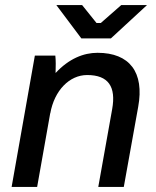

<svg xmlns="http://www.w3.org/2000/svg" viewBox="-20 -740 619 760"><path d="M26 0H127L179 -293V-291C195 -382 255 -443 325 -443C409 -443 440 -397 424 -308L369 0H470L527 -317C552 -454 493 -531 366 -531C311 -531 253 -508 200 -451C201 -476 201 -502 199 -520H118ZM302 -588H419L562 -720H460L379 -649H362L305 -720H203Z"/></svg>

Font: Fixel Text 20240404 Medium
Style: Italic
Weight: 500
Width: 4
Italic angle: -10°
Designer: AlfaBravo + MacPaw
Foundry: Kyrylo Tkachov, Marchela Mozhyna, Serhii Makarenko, Maria Weinstein, Zakhar Kryvoshyya
Version: Version 1.211;Glyphs 3.2 (3225)